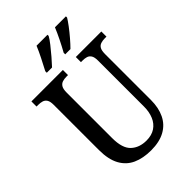

<svg xmlns="http://www.w3.org/2000/svg" viewBox="-269 -1043 1165 1165"><g transform="rotate(-45 313.0 -460.5)"><path d="M317 10Q249 10 199 -12.5Q149 -35 121.5 -85Q94 -135 94 -216V-604Q94 -633 85 -647Q76 -661 61 -665.5Q46 -670 27 -670H13V-714H283V-670H270Q250 -670 235 -665Q220 -660 211 -645.5Q202 -631 202 -600V-210Q202 -123 240 -87.5Q278 -52 339 -52Q384 -52 414 -72Q444 -92 459 -127.5Q474 -163 474 -209V-604Q474 -633 465 -647Q456 -661 441.5 -665.5Q427 -670 407 -670H394V-714H613V-670H599Q580 -670 564.5 -665Q549 -660 540.5 -645.5Q532 -631 532 -600V-207Q532 -141 508.5 -92Q485 -43 437 -16.5Q389 10 317 10ZM360 -784Q380 -820 399 -858.5Q418 -897 432 -931H526V-921Q516 -904 495 -876Q474 -848 449.5 -819.5Q425 -791 405 -771H360ZM202 -784Q221 -820 240.5 -858.5Q260 -897 274 -931H368V-921Q359 -904 337 -876Q315 -848 290.5 -819.5Q266 -791 247 -771H202Z"/></g></svg>

Font: Noto Serif Khmer Condensed Medium
Style: Regular
Weight: 500
Width: 3
Designer: Danh Hong and the Monotype Design Team
Foundry: Monotype Imaging Inc.
Version: Version 2.004